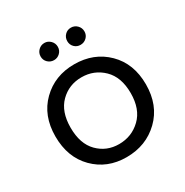

<svg xmlns="http://www.w3.org/2000/svg" viewBox="-170 -872 980 1018"><g transform="rotate(-30 320.0 -362.5)"><path d="M597 -275Q597 -147 516.5 -69Q436 9 316 9Q198 9 120.5 -69Q43 -147 43 -275Q43 -402 122 -479.5Q201 -557 320 -557Q440 -557 518.5 -479.5Q597 -402 597 -275ZM136 -275Q136 -176 188 -123.5Q240 -71 316 -71Q394 -71 449 -124Q504 -177 504 -275Q504 -373 450 -425.5Q396 -478 319 -478Q242 -478 189 -425.5Q136 -373 136 -275ZM240 -629Q218 -629 202.5 -644Q187 -659 187 -681Q187 -703 202.5 -718.5Q218 -734 240 -734Q261 -734 276.5 -718.5Q292 -703 292 -681Q292 -659 276.5 -644Q261 -629 240 -629ZM439.5 -644Q424 -629 402 -629Q380 -629 365 -644Q350 -659 350 -681Q350 -703 365 -718.5Q380 -734 402 -734Q424 -734 439.5 -718.5Q455 -703 455 -681Q455 -659 439.5 -644Z"/></g></svg>

Font: SVN-Poppins
Style: Regular
Weight: 400
Designer: Ninad Kale (Devanagari), Jonny Pinhorn (Latin)
Foundry: Indian Type Foundry
Version: Version 3.002 2017